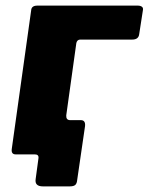

<svg xmlns="http://www.w3.org/2000/svg" viewBox="-20 -550 530 684"><path d="M133 114Q103 114 107 88L117 14Q119 0 104 0H57L74 -122H212L216 -139Q215 -122 230 -122H268Q285 -122 283 -101L255 91Q254 103 248.5 108.5Q243 114 228 114ZM36 0Q19 0 22 -20L91 -513Q92 -530 113 -530H471Q480 -530 485.5 -526Q491 -522 489 -513L476 -429Q474 -409 451 -409H266Q255 -409 252 -397L199 -17Q198 0 177 0Z"/></svg>

Font: Libre Franklin ExtraBold
Style: Italic
Weight: 800
Italic angle: -8°
Designer: Pablo Impallari, Rodrigo Fuenzalida, Nhung Nguyen
Foundry: Impallari Type
Version: Version 3.000